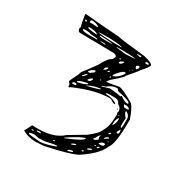

<svg xmlns="http://www.w3.org/2000/svg" viewBox="-105 -1023 532 559"><g transform="rotate(30 161.0 -744.0)"><path d="M28.7 -942.3Q69.3 -938.2 145.1 -932.9Q155.2 -929.7 235.4 -921.6Q267.1 -915.1 267.1 -906.1Q264 -898 246.4 -879Q246.4 -876.9 218.6 -844.5Q218.6 -839.6 185.2 -811.6L178.6 -803.1V-801.1H179Q186 -801.1 218.6 -807.6Q229.7 -807.6 270.2 -784Q281.7 -773.1 292.7 -739.8V-733.7Q292.7 -658.7 278.6 -641.2Q266.2 -610 214.7 -576.7Q184.7 -563.4 122.2 -550.4Q113.8 -547.5 97.5 -547.5H92.6L89.6 -546.7Q61.8 -546.7 42 -558.9V-560.5Q44.6 -562.1 54.3 -583.2H55.6V-583.6L68.8 -583.2H75Q127.4 -583.2 155.2 -608.8L207.6 -640Q238 -664 240.2 -675.3Q252.6 -692.8 252.6 -734.1Q251.7 -739.8 250.8 -739.8L252.6 -744.3Q252.6 -756 240.2 -762.5Q236.3 -773.9 221.7 -773.9H206.3Q194.4 -773.9 194.4 -771.1V-769.8Q219.5 -769.8 233.2 -758.5V-757.7L231 -756.9Q224.8 -756.9 216 -764.2L210.7 -765Q164.5 -765 98.4 -736.6L92.2 -732.9L89.6 -733.7V-738.6Q89.6 -741.9 83.4 -747.9V-748.3Q83.4 -751.2 97.5 -779.2Q99.2 -789.3 108.1 -798.2L133.6 -833.1Q147.3 -861.1 160.5 -867.2Q165.3 -873.7 165.3 -878.6V-879.8Q159.6 -884.6 153.9 -884.6L40.2 -886.3Q34 -886.3 32.7 -896V-898.4L34 -900.5V-903.3Q31 -910.6 26.5 -941V-941.4ZM52.1 -935.4 49.5 -932.5V-927.2H51.2V-926.8L58.7 -927.2H59.6L75 -926L78.1 -928.1Q66.2 -935.4 52.1 -935.4ZM34.9 -926Q35.8 -923.2 39.8 -923.2L41.1 -925.2V-926L38.9 -928.1H36.7Q34.9 -928.1 34.9 -926ZM109.8 -924.4V-923.2H110.7L112 -924.4ZM214.7 -916.7Q214.7 -914.3 226.1 -912.6H227.9L230.1 -914.7V-915.5L228.3 -916.7ZM87.3 -913.9Q120 -910.2 159.2 -910.2H166.7Q166.7 -914.3 122.2 -915.9H105Q87.3 -915.9 87.3 -913.9ZM53.4 -912.6Q53.4 -908.2 84.3 -906.1L85.1 -907V-908.2Q76.8 -913.9 58.7 -913.9H55.2ZM248.6 -907V-906.1Q249.5 -904.1 253 -904.1H255.7Q258.3 -904.1 260.1 -906.1Q260.1 -909.8 252.6 -909.8Q249 -908.2 248.6 -907ZM95.7 -909 95.3 -908.2V-907.4Q95.3 -904.5 116 -904.5H138.5Q138.5 -907.4 95.7 -909ZM154.3 -904.1V-902.5L185.2 -898.8L216 -900.5V-901.7Q202.8 -904.1 170.6 -904.1ZM43.3 -899.7V-898.8Q43.3 -894 68.8 -894H93.5V-895.6Q93.5 -897.6 67.5 -898.8Q67.5 -901.3 52.1 -901.7H49.5Q43.7 -901.7 43.3 -899.7ZM103.6 -895.6Q103.6 -893.2 120 -892.8L122.2 -893.2Q121.3 -895.6 117.3 -895.6ZM230.1 -884.6Q232.3 -876.1 236.3 -876.1Q240.7 -881.4 240.7 -884.6V-887.1L239.4 -888.3H235.4ZM177.7 -879V-877.8H180.8L182.1 -879V-880.6H179ZM182.1 -868.4V-866.4H183.8Q190.4 -866.4 195.3 -876.1L194.4 -876.9H193.1Q182.1 -874.1 182.1 -868.4ZM225.3 -869.2V-867.2H227L228.3 -868.4V-869.2ZM220.8 -864.4V-861.9H222.2V-864.4ZM184.7 -826.6 186 -825Q198.4 -827.4 211.6 -844.5L214.7 -851.4L213.8 -852.2H210.7Q202.8 -852.2 185.2 -828.7ZM153 -827.9H153.9Q163.6 -832.7 163.6 -838.8L163.1 -839.2H162.2Q153 -837.2 153 -827.9ZM166.2 -829.5V-827.9H167.5Q172.4 -830.7 172.4 -833.5L171.5 -834.3Q169.3 -833.9 166.2 -829.5ZM179.9 -819.3V-816.5H181.6L183 -818.1V-821H181.6ZM117.3 -800.3 118.2 -799.5H123.5L135.4 -808L135.8 -810.8V-812.4L134.5 -813.7H133.6Q123.5 -810.8 117.3 -801.9ZM172.4 -783.2V-782.4H172.8L197.5 -789.7Q224.4 -787.7 234.1 -784.9Q236.3 -785.3 237.2 -787.7H238.5Q253 -776.7 261.8 -776.7H264L265.3 -778.4V-779.2Q265.3 -785.7 223.1 -794.6Q220.4 -794.6 219.1 -799.1L216 -801.1H213.8Q199.3 -801.1 183.8 -788.1Q173.3 -785.7 172.4 -783.2ZM160 -799.1V-797.4L161.4 -796.2H163.1V-797.4L161.4 -799.1ZM108.1 -782.4V-780.4H108.9Q116.9 -784.4 120.4 -793.8H119.1Q114.7 -790.9 108.1 -782.4ZM128.3 -780.4V-777.6H130.5Q137.6 -777.6 141.5 -788.1L139.8 -789.7Q133.6 -787.7 128.3 -780.4ZM132.7 -762.1H134.5Q175.5 -771.9 175.5 -774.7V-775.5H173.7Q153.9 -773.9 132.7 -762.5ZM103.6 -759.3 104.5 -758.5V-757.7Q124.4 -761.3 135.4 -768.2V-769L133.6 -770.7Q112 -767 103.6 -760.5ZM256.1 -770.7V-769.8Q257.9 -762.1 264 -762.1H268.4Q274.6 -762.1 275.5 -765Q270.2 -770.7 262.3 -770.7ZM270.2 -754V-753.6Q270.2 -749.2 280.3 -737L279.4 -726.4V-713Q279.4 -707.4 282.5 -706.6H283.4L284.7 -718.7V-738.6Q284.7 -747.9 273.3 -755.6H271.5ZM93.5 -749.2V-748.3L95.3 -747.1H100.6Q106.3 -747.1 106.7 -749.2V-750.8Q105.4 -753.6 101.4 -753.6H100.6Q96.2 -753.6 93.5 -749.2ZM244.6 -750.8 248.6 -747.1H246.8L244.6 -749.2ZM257.9 -735.8V-734.1L259.2 -732.9H260.9V-734.1L259.2 -735.8ZM255.7 -704.5V-702.5L257 -700.9Q264 -712.2 264 -720.8V-727.2H262.3Q255.7 -719.9 255.7 -704.5ZM283.4 -700.9 277.2 -690.3Q278.6 -687.1 280.3 -686.7H281.7Q285.6 -688.3 285.6 -694Q285.2 -700.9 283.4 -700.9ZM259.2 -673.3V-672.5H261.8L265.3 -676.1V-679H263.1Q259.2 -676.9 259.2 -673.3ZM253.9 -655.4 255.7 -654.2 268 -661.9V-662.7L266.2 -664H265.3Q260.1 -664 253.9 -655.4ZM227.9 -637.6H230.1Q236.3 -637.6 242.4 -644.1V-645.7L240.7 -651.8L243.3 -657.5Q237.6 -657.5 232.3 -644.1Q227.9 -640 227.9 -637.6ZM268.4 -651.8V-651.4H271.5V-653.4H270.2ZM248.6 -635.6V-634.3L252.6 -633.5H257Q266.2 -634.3 266.2 -640.4Q265.3 -643.3 261.8 -643.3Q255.7 -643.3 248.6 -635.6ZM153 -597.8H154.3Q209.4 -619.7 209.4 -628.7H206.3Q194 -625.4 162.2 -605.1Q153 -599.1 153 -597.8ZM249.9 -621.4V-620.6H252.6Q253.9 -620.6 257 -625.8L255.7 -627Q249.9 -625.4 249.9 -621.4ZM240.2 -623.4V-623H243.8L245.5 -624.2L243.8 -625.8H242.4ZM227 -603.1H227.9Q233.2 -603.1 241.6 -609.2Q241.6 -610.8 239.4 -610.8Q227 -607.6 227 -603.1ZM179.9 -593.8V-592.2H180.8Q194 -595.8 194 -598.7V-599.5H193.1Q186.5 -599.5 179.9 -593.8ZM216 -592.2V-590.9H220L222.2 -593V-594.6H218.6ZM74.1 -576.7 75.9 -575.1H86.5L88.2 -576.7Q88.2 -578 82.1 -578.8Q74.1 -578.4 74.1 -576.7ZM129.2 -576.7V-575.1Q134.5 -575.1 135.4 -577.6V-578H130.5ZM179.9 -571.1 180.8 -570.3H181.6Q194 -573.5 196.2 -575.9L195.3 -578H191.3Q179.9 -575.9 179.9 -571.1ZM58.7 -571.9V-571.1H64.9L66.6 -572.3L64.9 -573.9H61.4ZM89.6 -560.5 75.9 -563.4H71Q58.3 -562.5 58.3 -558.9V-557.7Q58.3 -556.1 97.5 -553.2Q113.3 -553.2 146.8 -565.4L147.7 -566.2V-568.2H146.8Q138.5 -568.2 110.7 -561.7Z"/></g></svg>

Font: Love Ya Like A Sister
Style: Regular
Weight: 400
Designer: Kimberly Geswein
Foundry: Kimberly Geswein
Version: Version 1.002 2007